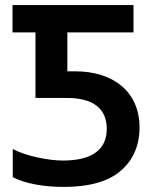

<svg xmlns="http://www.w3.org/2000/svg" viewBox="-20 -734 620 764"><path d="M233.9 9.8C335.4 9.8 411.1 -11.7 460.9 -54.7C510.3 -97.7 535.2 -155.3 535.2 -227.1C535.2 -369.1 430.2 -450.2 279.8 -450.2H248V-605H511.2V-713.9H29.8V-605H121.1V-344.2H247.1C344.2 -344.2 404.8 -306.6 404.8 -221.2C404.8 -133.8 338.9 -95.2 231 -95.2C199.7 -95.2 165 -99.6 127.4 -107.9C89.8 -116.2 57.6 -127 30.8 -141.1V-28.8C84 -2 157.7 9.8 233.9 9.8Z"/></svg>

Font: Noto Reveo Sans
Style: Regular
Weight: 600
Designer: Monotype Design Team
Foundry: Monotype Imaging Inc.
Version: Version 2.007